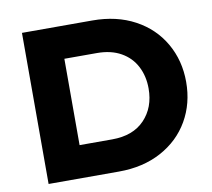

<svg xmlns="http://www.w3.org/2000/svg" viewBox="-78 -788 965 876"><g transform="rotate(-10 404.5 -350.0)"><path d="M78 -700H404Q516 -700 600.5 -654.5Q685 -609 731 -529Q777 -449 777 -350Q777 -250 731 -170.5Q685 -91 600.5 -45.5Q516 0 404 0H78ZM399 -150Q496 -150 549.5 -206Q603 -262 603 -350Q603 -407 579.5 -452.5Q556 -498 510 -524Q464 -550 399 -550H248V-150Z"/></g></svg>

Font: Lexend Exa HM Xlight
Style: Bold
Weight: 700
Designer: Bonnie Shaver-Troup, Thomas Jockin, Octavio Pardo
Foundry: Lexend
Version: Version 1.091